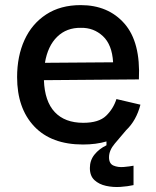

<svg xmlns="http://www.w3.org/2000/svg" viewBox="-20 -553 611 752"><path d="M305 13Q181 13 114 -58Q47 -129 47 -251Q47 -333 76 -396.5Q105 -460 161 -496.5Q217 -533 296 -533Q404 -533 467.5 -460.5Q531 -388 524 -242L152 -239Q155 -156 194.5 -114Q234 -72 306 -72Q367 -72 395.5 -99.5Q424 -127 436 -165L530 -143Q514 -81 474 -43Q452 -17 429.5 9.5Q407 36 407 63Q407 88 424.5 95.5Q442 103 465 101Q488 99 503 96V172Q481 177 452 179Q423 181 395.5 175Q368 169 350 152.5Q332 136 332 105Q332 75 350 52.5Q368 30 397 16V1Q356 13 305 13ZM297 -444Q241 -445 204 -409Q167 -373 156 -307L423 -309Q419 -378 383 -411.5Q347 -445 297 -444Z"/></svg>

Font: Bricolage Grotesque 10pt Medium
Style: Regular
Weight: 500
Designer: Mathieu Triay
Foundry: Atelier Triay
Version: Version 1.000; ttfautohint (v1.8.4.7-5d5b);gftools[0.9.32]